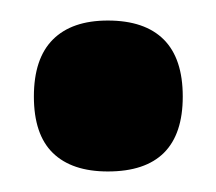

<svg xmlns="http://www.w3.org/2000/svg" viewBox="-20 -426 210 187"><path d="M85 -259Q50 -259 31.5 -277Q13 -295 13 -332Q13 -369 31.5 -387.5Q50 -406 85 -406Q121 -406 139.5 -387.5Q158 -369 158 -332Q158 -259 85 -259Z"/></svg>

Font: Bricolage Grotesque 72pt SemiCondensed SemiBold
Style: Regular
Weight: 600
Width: 4
Designer: Mathieu Triay
Foundry: Atelier Triay
Version: Version 1.001;gftools[0.9.33.dev8+g029e19f]